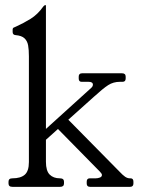

<svg xmlns="http://www.w3.org/2000/svg" viewBox="-20 -724 553 744"><path d="M28 0Q13 0 13 -13V-20Q13 -33 28 -33Q60 -33 76 -47Q92 -61 92 -96V-506Q92 -531 89 -548Q86 -565 75 -575.5Q64 -586 40 -588Q29 -589 29 -600V-610Q29 -615 33 -617Q37 -619 42 -621Q71 -634 98.5 -651Q126 -668 148 -699Q152 -704 155 -704H156Q158 -704 158 -703V-97Q158 -62 172.5 -47.5Q187 -33 212 -33Q228 -33 228 -20V-13Q228 0 213 0ZM329 0Q316 0 316 -13V-20Q316 -33 328 -33H351Q359 -33 367 -36Q375 -39 375 -46Q375 -51 367 -59L191 -238L235 -270L442 -60Q456 -45 465 -39Q474 -33 483 -33H486Q497 -33 497 -20V-13Q497 0 484 0ZM152 -177V-219L333 -383Q340 -389 340 -396Q340 -407 323 -407H296Q285 -407 285 -420V-427Q285 -440 298 -440H453Q467 -440 467 -427V-420Q467 -407 455 -407H445Q419 -407 399 -394Q379 -381 345 -350Z"/></svg>

Font: Young Serif Light
Style: Regular
Weight: 300
Designer: Bastien Sozeau
Foundry: NBR — Bastien Sozeau
Version: Version 5.001